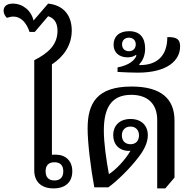

<svg xmlns="http://www.w3.org/2000/svg" viewBox="-58 -1039 1077 1065"><path d="M239 6C306 6 343 -30 343 -89C343 -145 308 -180 254 -181C245 -182 234 -181 230 -180V-682C296 -725 340 -789 340 -870C340 -951 297 -1010 209 -1019L128 -925C115 -982 67 -1019 13 -1019C-21 -1019 -38 -1003 -38 -980C-38 -967 -33 -953 -20 -940C-8 -944 5 -947 16 -947C56 -947 87 -917 106 -862H135L209 -949C239 -940 261 -916 261 -869C261 -790 209 -744 132 -705V-94C132 -31 171 6 239 6ZM244 -38C210 -38 195 -58 195 -89C195 -120 210 -139 244 -139C278 -139 293 -120 293 -89C293 -58 278 -38 244 -38Z M672 -559C479 -559 428 -466 428 -326C428 -250 444 -114 465 0H543C588 -32 662 -103 711 -168C738 -203 762 -245 762 -289C762 -343 726 -379 666 -379C606 -379 570 -343 570 -289C570 -238 603 -202 658 -202C661 -202 663 -202 666 -203C637 -152 583 -96 546 -73C531 -155 518 -246 518 -315C518 -434 555 -513 670 -513C764 -513 814 -460 814 -374V6H859L910 -54V-370C910 -490 837 -559 672 -559ZM618 -288C618 -318 637 -337 666 -337C694 -337 713 -318 713 -288C713 -257 694 -239 666 -239C637 -239 618 -257 618 -288Z M706 -636C872 -636 941 -705 941 -781C941 -818 926 -835 870 -833C870 -731 815 -677 716 -678L714 -682C736 -704 747 -735 747 -770C747 -828 720 -866 658 -866C601 -866 572 -835 572 -791C572 -747 603 -721 650 -721C668 -721 683 -725 695 -734L699 -731C690 -705 658 -677 594 -665V-640C625 -638 679 -636 706 -636ZM657 -755C634 -755 619 -770 619 -793C619 -815 634 -830 657 -830C680 -830 695 -815 695 -793C695 -770 680 -755 657 -755Z"/></svg>

Font: Noto Serif Thai Medium
Style: Regular
Weight: 500
Designer: Monotype Design Team
Foundry: Monotype Imaging Inc.
Version: Version 1.901;PS 001.901;hotconv 1.0.88;makeotf.lib2.5.64775